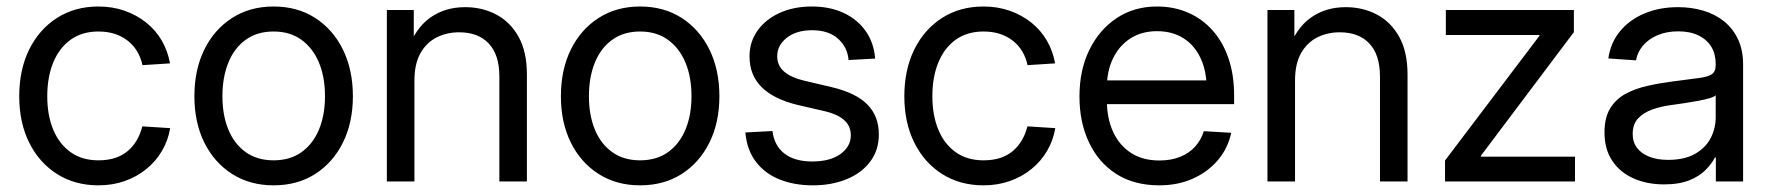

<svg xmlns="http://www.w3.org/2000/svg" viewBox="-20 -553 5396 585"><path d="M279.8 11.7Q208 11.7 153.6 -22.9Q99.1 -57.6 68.8 -118.7Q38.6 -179.7 38.6 -259.8Q38.6 -340.3 68.8 -401.9Q99.1 -463.4 153.6 -498.3Q208 -533.2 279.8 -533.2Q322.8 -533.2 359.6 -520.3Q396.5 -507.3 425.3 -484.4Q454.1 -461.4 472.7 -429.7Q491.2 -397.9 498 -359.9L414.1 -354.5Q409.2 -377 398.2 -395.8Q387.2 -414.6 370.1 -428.2Q353 -441.9 330.6 -449.5Q308.1 -457 279.8 -457Q230 -457 195.1 -431.9Q160.2 -406.7 142.1 -362.3Q124 -317.9 124 -259.8Q124 -202.1 142.1 -158.2Q160.2 -114.3 195.1 -89.4Q230 -64.5 279.8 -64.5Q308.6 -64.5 330.8 -71.8Q353 -79.1 369.1 -92.8Q385.3 -106.4 396.5 -125.5Q407.7 -144.5 413.6 -168L498.5 -162.6Q492.2 -125 473.4 -93Q454.6 -61 425.5 -37.6Q396.5 -14.2 359.6 -1.2Q322.8 11.7 279.8 11.7Z M813.5 11.7Q741.7 11.7 687.3 -22.9Q632.8 -57.6 602.5 -118.7Q572.3 -179.7 572.3 -259.8Q572.3 -340.3 602.5 -401.9Q632.8 -463.4 687.3 -498.3Q741.7 -533.2 813.5 -533.2Q886.2 -533.2 940.4 -498.3Q994.6 -463.4 1024.9 -401.9Q1055.2 -340.3 1055.2 -259.8Q1055.2 -179.7 1024.9 -118.7Q994.6 -57.6 940.4 -22.9Q886.2 11.7 813.5 11.7ZM813.5 -64.5Q863.8 -64.5 898.7 -89.4Q933.6 -114.3 951.9 -158.4Q970.2 -202.6 970.2 -259.8Q970.2 -317.9 951.9 -362.1Q933.6 -406.2 898.7 -431.6Q863.8 -457 813.5 -457Q763.7 -457 728.8 -431.9Q693.8 -406.7 675.8 -362.3Q657.7 -317.9 657.7 -259.8Q657.7 -202.1 675.8 -158.2Q693.8 -114.3 728.8 -89.4Q763.7 -64.5 813.5 -64.5Z M1242.7 -307.6V0H1158.7V-522.5H1240.7V-395.5H1219.7Q1245.1 -466.8 1290.5 -499Q1335.9 -531.2 1397 -531.2Q1449.7 -531.2 1492.4 -508.5Q1535.2 -485.8 1560.3 -440.4Q1585.4 -395 1585.4 -326.2V0H1501.5V-319.8Q1501.5 -386.2 1469.2 -420.4Q1437 -454.6 1378.9 -454.6Q1341.3 -454.6 1310.3 -439Q1279.3 -423.3 1261 -390.9Q1242.7 -358.4 1242.7 -307.6Z M1930.2 11.7Q1858.4 11.7 1804 -22.9Q1749.5 -57.6 1719.2 -118.7Q1689 -179.7 1689 -259.8Q1689 -340.3 1719.2 -401.9Q1749.5 -463.4 1804 -498.3Q1858.4 -533.2 1930.2 -533.2Q2002.9 -533.2 2057.1 -498.3Q2111.3 -463.4 2141.6 -401.9Q2171.9 -340.3 2171.9 -259.8Q2171.9 -179.7 2141.6 -118.7Q2111.3 -57.6 2057.1 -22.9Q2002.9 11.7 1930.2 11.7ZM1930.2 -64.5Q1980.5 -64.5 2015.4 -89.4Q2050.3 -114.3 2068.6 -158.4Q2086.9 -202.6 2086.9 -259.8Q2086.9 -317.9 2068.6 -362.1Q2050.3 -406.2 2015.4 -431.6Q1980.5 -457 1930.2 -457Q1880.4 -457 1845.5 -431.9Q1810.5 -406.7 1792.5 -362.3Q1774.4 -317.9 1774.4 -259.8Q1774.4 -202.1 1792.5 -158.2Q1810.5 -114.3 1845.5 -89.4Q1880.4 -64.5 1930.2 -64.5Z M2456.5 11.7Q2400.9 11.7 2356.2 -5.9Q2311.5 -23.4 2283.7 -59.3Q2255.9 -95.2 2251 -149.4L2333.5 -153.8Q2339.4 -108.4 2370.6 -84.7Q2401.9 -61 2454.6 -61Q2509.3 -61 2540.8 -83.7Q2572.3 -106.4 2572.3 -140.6Q2572.3 -169.9 2551.3 -187.7Q2530.3 -205.6 2494.1 -213.9L2409.7 -233.4Q2337.4 -251 2300.5 -287.6Q2263.7 -324.2 2263.7 -380.9Q2263.7 -425.3 2288.1 -459.7Q2312.5 -494.1 2355.5 -513.7Q2398.4 -533.2 2454.1 -533.2Q2508.3 -533.2 2550.3 -513.7Q2592.3 -494.1 2617.4 -458.7Q2642.6 -423.3 2646.5 -374.5L2565.4 -370.1Q2562.5 -408.7 2533.7 -434.8Q2504.9 -460.9 2454.1 -460.9Q2406.7 -460.9 2377.4 -438Q2348.1 -415 2348.1 -381.8Q2348.1 -352.5 2369.6 -334.5Q2391.1 -316.4 2430.7 -307.1L2513.7 -287.6Q2587.9 -270 2622.8 -234.6Q2657.7 -199.2 2657.7 -143.6Q2657.7 -95.7 2631.6 -60.8Q2605.5 -25.9 2559.8 -7.1Q2514.2 11.7 2456.5 11.7Z M2976.6 11.7Q2904.8 11.7 2850.3 -22.9Q2795.9 -57.6 2765.6 -118.7Q2735.4 -179.7 2735.4 -259.8Q2735.4 -340.3 2765.6 -401.9Q2795.9 -463.4 2850.3 -498.3Q2904.8 -533.2 2976.6 -533.2Q3019.5 -533.2 3056.4 -520.3Q3093.3 -507.3 3122.1 -484.4Q3150.9 -461.4 3169.4 -429.7Q3188 -397.9 3194.8 -359.9L3110.8 -354.5Q3106 -377 3095 -395.8Q3084 -414.6 3066.9 -428.2Q3049.8 -441.9 3027.3 -449.5Q3004.9 -457 2976.6 -457Q2926.8 -457 2891.8 -431.9Q2856.9 -406.7 2838.9 -362.3Q2820.8 -317.9 2820.8 -259.8Q2820.8 -202.1 2838.9 -158.2Q2856.9 -114.3 2891.8 -89.4Q2926.8 -64.5 2976.6 -64.5Q3005.4 -64.5 3027.6 -71.8Q3049.8 -79.1 3065.9 -92.8Q3082 -106.4 3093.3 -125.5Q3104.5 -144.5 3110.4 -168L3195.3 -162.6Q3189 -125 3170.2 -93Q3151.4 -61 3122.3 -37.6Q3093.3 -14.2 3056.4 -1.2Q3019.5 11.7 2976.6 11.7Z M3512.2 11.7Q3435.5 11.7 3381.3 -22.9Q3327.1 -57.6 3298.1 -118.9Q3269 -180.2 3269 -259.3Q3269 -339.4 3299.1 -400.9Q3329.1 -462.4 3382.3 -497.8Q3435.5 -533.2 3505.4 -533.2Q3556.6 -533.2 3599.6 -514.6Q3642.6 -496.1 3674.1 -460.9Q3705.6 -425.8 3722.9 -375.7Q3740.2 -325.7 3740.2 -261.7V-235.8H3316.4V-308.1H3693.8L3656.7 -282.2Q3656.7 -335.4 3638.4 -375Q3620.1 -414.6 3586.2 -436.3Q3552.2 -458 3505.4 -458Q3458.5 -458 3424.3 -436Q3390.1 -414.1 3371.3 -375.2Q3352.5 -336.4 3352.5 -285.6V-247.1Q3352.5 -192.4 3371.6 -151.1Q3390.6 -109.9 3426.3 -86.9Q3461.9 -64 3512.2 -64Q3547.9 -64 3575.4 -75Q3603 -85.9 3621.3 -106.2Q3639.6 -126.5 3647.9 -153.3L3731.4 -148.4Q3721.2 -100.6 3690.4 -64.7Q3659.7 -28.8 3614 -8.5Q3568.4 11.7 3512.2 11.7Z M3925.8 -307.6V0H3841.8V-522.5H3923.8V-395.5H3902.8Q3928.2 -466.8 3973.6 -499Q4019 -531.2 4080.1 -531.2Q4132.8 -531.2 4175.5 -508.5Q4218.3 -485.8 4243.4 -440.4Q4268.6 -395 4268.6 -326.2V0H4184.6V-319.8Q4184.6 -386.2 4152.3 -420.4Q4120.1 -454.6 4062 -454.6Q4024.4 -454.6 3993.4 -439Q3962.4 -423.3 3944.1 -390.9Q3925.8 -358.4 3925.8 -307.6Z M4382.8 0V-64L4670.4 -443.8V-446.3H4385.3V-522.5H4775.4V-455.1L4492.2 -78.6V-75.7H4778.8V0Z M5049.8 8.8Q4998.5 8.8 4957.5 -9.3Q4916.5 -27.3 4892.6 -62.7Q4868.7 -98.1 4868.7 -149.9Q4868.7 -194.8 4886.2 -223.1Q4903.8 -251.5 4933.3 -267.3Q4962.9 -283.2 5000 -291.5Q5037.1 -299.8 5075.7 -304.7Q5124.5 -311.5 5153.6 -314.9Q5182.6 -318.4 5195.1 -326.4Q5207.5 -334.5 5207.5 -354V-358.4Q5207.5 -388.2 5194.3 -410.2Q5181.2 -432.1 5155.5 -444.8Q5129.9 -457.5 5093.3 -457.5Q5057.1 -457.5 5029.3 -445.3Q5001.5 -433.1 4985.1 -413.1Q4968.8 -393.1 4964.8 -369.1L4880.4 -375Q4887.2 -422.9 4916 -457.8Q4944.8 -492.7 4990.5 -512Q5036.1 -531.2 5092.8 -531.2Q5133.8 -531.2 5169.9 -520.5Q5206.1 -509.8 5233.2 -487.8Q5260.3 -465.8 5275.6 -433.1Q5291 -400.4 5291 -356.4V0H5208V-73.2H5205.1Q5195.8 -54.7 5177.2 -35.6Q5158.7 -16.6 5127.7 -3.9Q5096.7 8.8 5049.8 8.8ZM5062.5 -65.9Q5112.8 -65.9 5145 -84.5Q5177.2 -103 5192.4 -132.6Q5207.5 -162.1 5207.5 -195.8V-262.7Q5202.6 -257.8 5188.5 -253.7Q5174.3 -249.5 5154.5 -245.8Q5134.8 -242.2 5113 -238.8Q5091.3 -235.4 5071.8 -232.9Q5041.5 -229 5014.6 -219.5Q4987.8 -210 4971.2 -192.4Q4954.6 -174.8 4954.6 -145Q4954.6 -120.1 4967.8 -102.5Q4981 -85 5005.4 -75.4Q5029.8 -65.9 5062.5 -65.9Z"/></svg>

Font: Inter 28pt
Style: Regular
Weight: 400
Designer: Rasmus Andersson
Foundry: rsms
Version: Version 4.001;git-66647c0bb